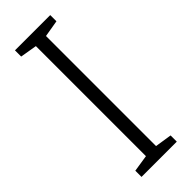

<svg xmlns="http://www.w3.org/2000/svg" viewBox="-238 -740 766 766"><g transform="rotate(-45 144.5 -357.0)"><path d="M244 0H45V-35L116 -46V-667L45 -679V-714H244V-679L173 -667V-46L244 -35Z"/></g></svg>

Font: Noto Sans Sinhala UI SemiCondensed Light
Style: Regular
Weight: 300
Width: 4
Designer: Jelle Bosma - Monotype Design Team
Foundry: Monotype Imaging Inc.
Version: Version 2.006; ttfautohint (v1.8.4.7-5d5b)